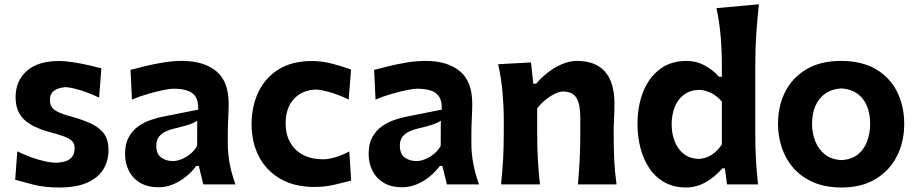

<svg xmlns="http://www.w3.org/2000/svg" viewBox="-20 -846 4209 881"><path d="M251.2 14.3Q331.1 14.3 381 -8.2Q430.9 -30.6 454.4 -69.5Q477.9 -108.5 477.9 -157.5Q477.9 -201.8 459.2 -229.8Q440.6 -257.8 402.2 -276.7Q363.9 -295.7 304.3 -311.9Q250.2 -326.4 229.6 -342.2Q209 -358.1 209 -385.8Q209 -410 220.6 -422.5Q232.2 -434.9 248.5 -440Q264.9 -445.1 279.2 -446.1Q299.6 -446.1 341.8 -434.1Q384.1 -422.1 434.8 -398L445 -532.3Q422.9 -538.3 389.3 -546.2Q355.6 -554 318.6 -560Q281.5 -566 248.9 -566Q154.7 -566 103.1 -520.7Q51.5 -475.3 51.5 -399.2Q51.5 -355.7 68.9 -325.4Q86.3 -295 120.1 -275.1Q153.8 -255.1 202.3 -241.7Q247.6 -229.6 273.8 -219.9Q299.9 -210.2 311.1 -198.4Q322.4 -186.6 322.4 -167.3Q322.4 -141.6 311.3 -127Q300.2 -112.5 281.8 -106.5Q263.4 -100.5 241.5 -99.3Q216.2 -99.3 185.3 -106.1Q154.4 -113 122 -124.8Q89.7 -136.7 59.5 -151.5L49.6 -21.2Q83.4 -11.5 134.1 1.4Q184.8 14.3 251.2 14.3Z M773.7 -106.9Q741.9 -106.9 719.5 -123.3Q697.1 -139.7 697.1 -178Q697.1 -203 709.3 -218.6Q721.6 -234.2 741.4 -243.2Q761.3 -252.2 783.8 -257.2Q818.2 -265.3 837.5 -271.3Q856.8 -277.3 867.3 -282.3Q877.9 -287.4 885 -292.1L884.6 -176.4Q871.2 -153.7 851.6 -138.1Q831.9 -122.6 811.3 -114.8Q790.6 -106.9 773.7 -106.9ZM708.5 13.3Q741.9 13.3 774.3 -0.2Q806.7 -13.7 834.2 -36.2Q861.7 -58.7 880.7 -84.7H892.1L912.9 0H1060.2Q1041.7 -51.7 1033.5 -97.7Q1025.3 -143.8 1025.3 -184.7V-234Q1025.3 -265.7 1027.3 -304.1Q1029.3 -342.6 1029.3 -369Q1029.3 -473.4 971.7 -519.9Q914.1 -566.5 815.9 -566.5Q772.9 -566.5 728.4 -559.2Q683.8 -551.8 644.8 -542.1Q605.8 -532.4 578.9 -525.3L585.5 -389Q621.7 -404.4 660.4 -415.5Q699.2 -426.7 730.2 -432.8Q761.3 -439 775.2 -439Q811.5 -439 837.6 -431Q863.7 -423.1 877.3 -402.3Q890.9 -381.5 889.3 -342.9L725.6 -310.4Q701.1 -305.6 671.4 -295.4Q641.7 -285.3 615 -266.6Q588.3 -247.9 571.1 -217Q553.8 -186.2 553.8 -139.8Q553.8 -97.4 571.2 -62.6Q588.6 -27.8 622.9 -7.3Q657.2 13.3 708.5 13.3Z M1422.6 11.9Q1469.7 11.9 1514.5 1.6Q1559.3 -8.7 1591.2 -17.1L1582.8 -151.4Q1550.8 -133.5 1518 -124.2Q1485.2 -114.9 1460.3 -114.9Q1405.8 -115.8 1368 -136.7Q1330.3 -157.6 1310.4 -194.3Q1290.6 -231.1 1290.6 -279.5Q1290.6 -351 1328.5 -391.9Q1366.5 -432.8 1428.2 -435Q1448 -435 1487.7 -424.5Q1527.4 -414.1 1580 -389.5L1590.8 -526.8Q1557 -539.4 1508.6 -552.7Q1460.1 -566 1410.9 -566Q1320.7 -566 1259.1 -528Q1197.6 -490 1166 -424.3Q1134.4 -358.5 1134.4 -275Q1134.4 -192.5 1168.2 -127.6Q1202.1 -62.7 1266.7 -25.4Q1331.2 11.9 1422.6 11.9Z M1891.4 -106.9Q1859.6 -106.9 1837.2 -123.3Q1814.7 -139.7 1814.7 -178Q1814.7 -203 1827 -218.6Q1839.3 -234.2 1859.1 -243.2Q1878.9 -252.2 1901.5 -257.2Q1935.8 -265.3 1955.2 -271.3Q1974.5 -277.3 1985 -282.3Q1995.6 -287.4 2002.7 -292.1L2002.2 -176.4Q1988.9 -153.7 1969.3 -138.1Q1949.6 -122.6 1928.9 -114.8Q1908.3 -106.9 1891.4 -106.9ZM1826.1 13.3Q1859.6 13.3 1892 -0.2Q1924.4 -13.7 1951.9 -36.2Q1979.3 -58.7 1998.4 -84.7H2009.8L2030.6 0H2177.9Q2159.4 -51.7 2151.2 -97.7Q2143 -143.8 2143 -184.7V-234Q2143 -265.7 2145 -304.1Q2147 -342.6 2147 -369Q2147 -473.4 2089.4 -519.9Q2031.7 -566.5 1933.6 -566.5Q1890.6 -566.5 1846.1 -559.2Q1801.5 -551.8 1762.5 -542.1Q1723.5 -532.4 1696.6 -525.3L1703.2 -389Q1739.4 -404.4 1778.1 -415.5Q1816.8 -426.7 1847.9 -432.8Q1879 -439 1892.8 -439Q1929.2 -439 1955.3 -431Q1981.4 -423.1 1995 -402.3Q2008.6 -381.5 2006.9 -342.9L1843.3 -310.4Q1818.7 -305.6 1789.1 -295.4Q1759.4 -285.3 1732.7 -266.6Q1706 -247.9 1688.7 -217Q1671.5 -186.2 1671.5 -139.8Q1671.5 -97.4 1688.9 -62.6Q1706.3 -27.8 1740.6 -7.3Q1774.9 13.3 1826.1 13.3Z M2279.1 0H2457.7Q2451 -59.3 2448 -114Q2445 -168.8 2445 -231.3V-348.3Q2460.6 -369.6 2481.9 -387Q2503.3 -404.5 2525.1 -415.2Q2546.9 -426 2563.3 -426Q2608.3 -426 2625.5 -396Q2642.7 -366.1 2642.7 -305.5V-231.3Q2642.7 -168.8 2639.9 -114Q2637.1 -59.3 2632 0H2809Q2800.8 -59.3 2798.3 -115.1Q2795.8 -170.9 2795.8 -239.5Q2795.8 -267.4 2797.6 -300.9Q2799.4 -334.3 2799.4 -370.2Q2799.4 -467.7 2756.2 -517.1Q2713 -566.5 2627.7 -566.5Q2593.3 -566.5 2558.5 -551.6Q2523.7 -536.6 2493.2 -512.8Q2462.8 -488.9 2440.5 -462.1H2427L2416.4 -559.5L2265.7 -551.3Q2280.3 -485.6 2286 -421.3Q2291.6 -357 2291.6 -294.5V-239.5Q2291.6 -170.9 2288.5 -115.1Q2285.3 -59.3 2279.1 0Z M3185.9 -116.7Q3143.6 -118.5 3116.1 -140.9Q3088.5 -163.4 3075.2 -199Q3061.9 -234.7 3061.9 -275.5Q3061.9 -318.7 3075.7 -353.9Q3089.4 -389.1 3117.1 -410.6Q3144.9 -432.2 3186.8 -433.6Q3214.2 -433.2 3242.2 -419.6Q3270.2 -406.1 3292.3 -380V-183.1Q3271.7 -152.3 3244.9 -135.3Q3218 -118.3 3185.9 -116.7ZM3128.8 14.3Q3217.2 14.3 3294.8 -73.6H3305.9L3316.1 0H3458.3Q3451.7 -59.3 3448.6 -115.1Q3445.6 -170.9 3445.6 -239.5V-546.2Q3445.6 -621.8 3450.3 -691.3Q3455 -760.8 3462.3 -826.4L3267.6 -808.6Q3281.4 -743.6 3286.8 -678.8Q3292.3 -614.1 3292.3 -546.2V-493.5H3279.5Q3251.5 -525.1 3213.5 -545.8Q3175.5 -566.5 3130.8 -566.5Q3057.5 -566.5 3007.3 -528.2Q2957 -489.9 2931.1 -424.4Q2905.2 -358.9 2905.2 -276.8Q2905.2 -219.1 2918.8 -166.5Q2932.5 -114 2960 -73.4Q2987.5 -32.8 3029.7 -9.2Q3071.8 14.3 3128.8 14.3Z M3841.3 -111.4Q3796.5 -113.4 3766.5 -136.5Q3736.4 -159.6 3721.3 -196.8Q3706.1 -233.9 3706.1 -277.7Q3706.1 -323.6 3721.4 -359.5Q3736.6 -395.4 3766.8 -416.7Q3797.1 -438 3841.3 -440.3Q3904.8 -435.7 3938.7 -392.5Q3972.6 -349.3 3972.6 -277.7Q3972.6 -233.1 3958.2 -195.9Q3943.9 -158.8 3914.8 -136.1Q3885.6 -113.4 3841.3 -111.4ZM3842.1 14.3Q3933.2 14.3 3997.3 -24.2Q4061.3 -62.6 4095.2 -128.6Q4129 -194.7 4129 -277.7Q4129 -358.9 4096.6 -424.4Q4064.1 -489.9 3999.5 -528.2Q3934.9 -566.5 3838.9 -566.5Q3745.6 -566.5 3681.2 -528.7Q3616.7 -490.8 3583.3 -425.6Q3549.9 -360.3 3549.9 -277.7Q3549.9 -219.9 3567.7 -167.4Q3585.5 -114.9 3621.5 -74Q3657.6 -33.2 3712.5 -9.5Q3767.5 14.3 3842.1 14.3Z"/></svg>

Font: Pinar-VF-FD
Style: Regular
Weight: 300
Designer: Amin Abedi
Version: Version 3.0